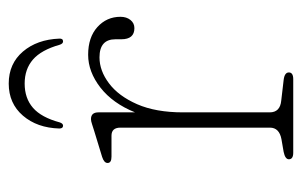

<svg xmlns="http://www.w3.org/2000/svg" viewBox="-146 -546 692 440"><g transform="rotate(-90 200.0 -326.0)"><path d="M162.5 -446.5V-362.5Q183 -413.5 219.2 -441.8Q255.5 -470 294.5 -470Q334.5 -470 358 -448.8Q381.5 -427.5 381.5 -396Q381.5 -382 374.2 -373Q367 -364 355.5 -364Q330 -364 330 -394V-407.5Q330 -444 288.5 -444Q258 -444 229 -422.2Q200 -400.5 181.2 -357.8Q162.5 -315 162.5 -252.5V-54Q162.5 -30 189.5 -27.5L236.5 -22Q254 -20 254 -10Q254 0 238.5 0H70Q55 0 55 -10Q55 -18.5 72 -22L101 -27Q127.5 -32 127.5 -53.5V-396Q127.5 -416.5 109 -416.5H61Q46.5 -416.5 46.5 -425.5Q46.5 -433.5 60.5 -438L119.5 -456Q128 -458.5 135.2 -461Q142.5 -463.5 147 -463.5Q162.5 -463.5 162.5 -446.5ZM228.5 -615.5Q195 -615.5 173 -596.5Q151 -577.5 139.5 -535Q137 -527.5 132 -527.5Q125.5 -527.5 125.5 -536Q127 -587 155 -619.5Q183 -652 228.5 -652Q274 -652 301.8 -619.5Q329.5 -587 331.5 -536Q332 -527.5 325 -527.5Q320 -527.5 317.5 -535Q305.5 -577.5 283.5 -596.5Q261.5 -615.5 228.5 -615.5Z"/></g></svg>

Font: Fraunces 9pt Soft Thin
Style: Regular
Weight: 100
Version: Version 1.000;[b76b70a41]